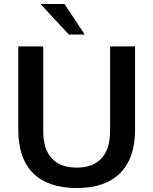

<svg xmlns="http://www.w3.org/2000/svg" viewBox="-20 -939 773 968"><path d="M72 -285V-705H198V-278Q198 -187 241 -140.5Q284 -94 367 -94Q449 -94 492 -141Q535 -188 535 -278V-705H661V-285Q661 -142 586 -66.5Q511 9 367 9Q222 9 147 -66Q72 -141 72 -285ZM327 -765 184 -919H305L407 -765Z"/></svg>

Font: wassup Sans
Style: Bold
Weight: 700
Version: Version 2.001